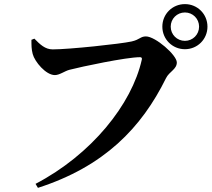

<svg xmlns="http://www.w3.org/2000/svg" viewBox="-20 -867 1040 940"><path d="M154 33.1 165.7 52.7C489.8 -51.6 672.6 -240.6 792.8 -484.5C808.7 -516.8 845.7 -527.5 845.7 -561.3C845.7 -597.3 740.9 -688.7 694.5 -688.7C666.9 -688.7 665 -673 623.9 -663.9C570.1 -652 317.8 -625.2 238 -625.2C200.8 -625.2 175.7 -649.7 148.3 -677.8L133.9 -672C134 -645.4 133.6 -627.1 140.1 -602.5C150.1 -564.9 204.3 -499.4 248.7 -499.4C271.8 -499.4 296.9 -519.3 320.1 -525.3C377.1 -540.2 597.8 -587 665.4 -587C672.3 -587 676.3 -583.8 674.3 -575.3C625.5 -355.7 427.1 -109.8 154 33.1ZM885.4 -626.1C946.8 -626.1 995.7 -675 995.7 -736.6C995.7 -798 946.8 -846.9 885.4 -846.9C823.7 -846.9 774.8 -798 774.8 -736.6C774.8 -675 823.7 -626.1 885.4 -626.1ZM885.4 -667C846.6 -667 815.8 -697.8 815.8 -736.6C815.8 -775.2 846.6 -806 885.4 -806C923.9 -806 954.7 -775.2 954.7 -736.6C954.7 -697.8 923.9 -667 885.4 -667Z"/></svg>

Font: Source Han Serif TW VF
Style: Regular
Weight: 250
Designer: Ryoko NISHIZUKA 西塚涼子 (kana & ideographs); Frank Grießhammer (Latin, Greek & Cyrillic); Wenlong ZHANG 张文龙 (bopomofo); San
Foundry: Adobe
Version: Version 2.002;hotconv 1.1.0;makeotfexe 2.6.0